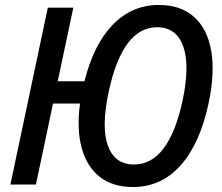

<svg xmlns="http://www.w3.org/2000/svg" viewBox="-20 -745 896 775"><path d="M22 0 173 -714H276L213 -417H321Q358 -566 435.5 -645.5Q513 -725 621 -725Q709 -725 763 -677Q817 -629 832.5 -540Q848 -451 822 -328Q787 -165 709 -77.5Q631 10 516 10Q436 10 383.5 -30.5Q331 -71 310 -147Q289 -223 303 -327H194L125 0ZM521 -81Q661 -81 717 -339Q747 -481 719.5 -558Q692 -635 614 -635Q475 -635 419 -376Q388 -233 415.5 -157Q443 -81 521 -81Z"/></svg>

Font: Noto Sans SemiCondensed Medium
Style: Italic
Weight: 500
Width: 4
Italic angle: -12°
Designer: Monotype Design Team
Foundry: Monotype Imaging Inc.
Version: Version 2.013; ttfautohint (v1.8.4.7-5d5b)